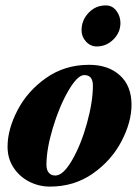

<svg xmlns="http://www.w3.org/2000/svg" viewBox="-20 -677 515 711"><path d="M8 -134Q8 -198 45 -269Q82 -340 151 -388.5Q220 -437 310 -437Q381 -437 424 -398Q467 -359 467 -289Q467 -225 430 -154Q393 -83 324 -34.5Q255 14 165 14Q124 14 88 -4.5Q52 -23 30 -56.5Q8 -90 8 -134ZM324 -360Q324 -399 292 -399Q267 -399 233.5 -341.5Q200 -284 176 -204.5Q152 -125 152 -67Q152 -47 161 -37Q170 -27 185 -27Q214 -27 247 -84Q280 -141 302 -220.5Q324 -300 324 -360ZM282 -565Q282 -602 308 -629.5Q334 -657 372 -657Q396 -657 411 -637Q426 -617 426 -592Q426 -557 400 -531Q374 -505 338 -505Q315 -505 298.5 -523Q282 -541 282 -565Z"/></svg>

Font: EB Garamond ExtraBold
Style: Italic
Weight: 800
Italic angle: -17.2°
Designer: Georg Duffner and Octavio Pardo
Foundry: Georg Duffner
Version: Version 1.000